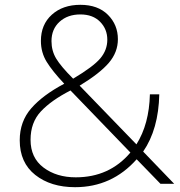

<svg xmlns="http://www.w3.org/2000/svg" viewBox="-20 -764 747 798"><path d="M150 -594Q150 -662 195.5 -703Q241 -744 314 -744Q387 -744 428.5 -702.5Q470 -661 470 -601Q470 -547 432.5 -503Q395 -459 311 -408L547 -164Q600 -248 603 -372H642Q639 -227 575 -134L704 0H647L548 -102Q445 14 292 14Q191 14 126.5 -37Q62 -88 62 -181Q62 -259 110 -314Q158 -369 247 -416Q198 -468 174 -507Q150 -546 150 -594ZM107 -183Q107 -108 161 -67.5Q215 -27 295 -27Q435 -27 522 -130L273 -388Q193 -347 150 -301Q107 -255 107 -183ZM194 -593Q194 -553 213.5 -520.5Q233 -488 284 -437Q368 -487 397 -521.5Q426 -556 426 -599Q426 -643 396 -673.5Q366 -704 314 -704Q261 -704 227.5 -673.5Q194 -643 194 -593Z"/></svg>

Font: Nacelle UltraLight
Style: Regular
Weight: 200
Designer: Sora Sagano
Foundry: Sora Sagano
Version: Version 1.000;FEAKit 1.0